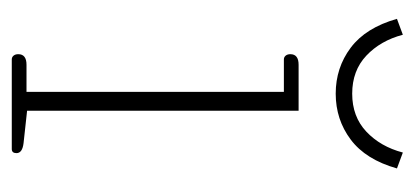

<svg xmlns="http://www.w3.org/2000/svg" viewBox="-209 -495 704 326"><g transform="rotate(90 143.0 -332.0)"><path d="M12 -654 39 -664Q49 -626 74.5 -602Q100 -578 139 -578Q178 -578 203.5 -602Q229 -626 239 -664L266 -654Q251 -601 217 -575.5Q183 -550 139 -550Q95 -550 61 -575.5Q27 -601 12 -654ZM72 -11Q72 -25 90 -25H136V-462H81Q77 -462 74.5 -465Q72 -468 72 -473Q72 -487 90 -487H168V-26L223 -20Q240 -18 240 -8Q240 0 233 0H81Q77 0 74.5 -3Q72 -6 72 -11Z"/></g></svg>

Font: Maitree ExtraLight
Style: Regular
Weight: 275
Designer: CadsonDemak Team
Foundry: CadsonDemak
Version: Version 1.003